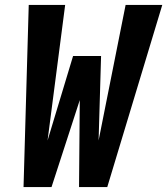

<svg xmlns="http://www.w3.org/2000/svg" viewBox="-20 -755 675 775"><path d="M75 0 96 -735H243L172 -188L275 -529H388L378 -188L487 -735H635L413 0H299L302 -351L188 0Z"/></svg>

Font: Iosevka SS04 Heavy Extended
Style: Italic
Weight: 900
Width: 7
Italic angle: -9°
Monospace: yes
Designer: Belleve Invis
Foundry: Belleve Invis
Version: Version 19.0.0; ttfautohint (v1.8.4)